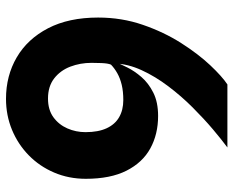

<svg xmlns="http://www.w3.org/2000/svg" viewBox="-89 -678 778 640"><g transform="rotate(90 300.0 -358.0)"><path d="M309.5 11Q232.5 11 171.2 -24.8Q110 -60.5 74.2 -129.2Q38.5 -198 38.5 -296Q38.5 -375 62.8 -445.2Q87 -515.5 123.5 -572.8Q160 -630 197.5 -669.8Q235 -709.5 261.5 -727H471.5Q446.5 -708.5 411.2 -678.8Q376 -649 338.2 -611.2Q300.5 -573.5 267.8 -530.2Q235 -487 214 -441.2Q193 -395.5 191.5 -351L187 -354.5Q193 -369.5 204.8 -393.2Q216.5 -417 236.8 -440.5Q257 -464 288.8 -480Q320.5 -496 366.5 -496Q427.5 -496 474.8 -470Q522 -444 549 -390.5Q576 -337 576 -255Q576 -198 555.2 -149.5Q534.5 -101 497.8 -65Q461 -29 412.8 -9Q364.5 11 309.5 11ZM308.5 -129Q346 -129 370.8 -147Q395.5 -165 408 -193.5Q420.5 -222 420.5 -254Q420.5 -296.5 407.5 -324.5Q394.5 -352.5 370.5 -366.2Q346.5 -380 313.5 -380Q285 -380 263 -374.8Q241 -369.5 224.5 -360.2Q208 -351 195.5 -339Q191 -329 190.2 -306.2Q189.5 -283.5 189.5 -274Q189.5 -236.5 202.2 -203.2Q215 -170 241.5 -149.5Q268 -129 308.5 -129Z"/></g></svg>

Font: Spline Sans Mono
Style: Regular
Weight: 400
Monospace: yes
Designer: Eben Sorkin, Mirko Velimirovic
Foundry: Sorkin Type
Version: Version 1.004